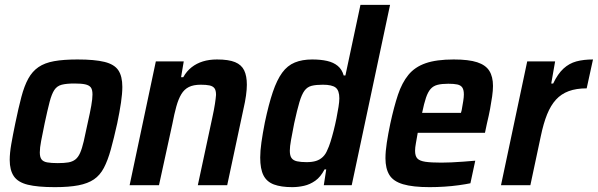

<svg xmlns="http://www.w3.org/2000/svg" viewBox="-20 -763 2463 791"><path d="M206 8Q135 8 94.5 -2Q54 -12 37 -37Q20 -62 20 -104Q20 -132 26.5 -169.5Q33 -207 43 -255Q56 -318 68 -363.5Q80 -409 96.5 -439Q113 -469 138.5 -486.5Q164 -504 203 -511Q242 -518 299 -518Q370 -518 410.5 -508Q451 -498 467.5 -473.5Q484 -449 484 -405Q484 -378 478.5 -340.5Q473 -303 463 -255Q449 -192 436.5 -147Q424 -102 408 -71.5Q392 -41 367 -24Q342 -7 303 0.5Q264 8 206 8ZM218 -91Q245 -91 262 -94Q279 -97 290.5 -106Q302 -115 310 -133Q318 -151 325 -181Q332 -211 341 -255Q351 -299 356 -327.5Q361 -356 361 -374Q361 -394 354 -403Q347 -412 331 -415.5Q315 -419 287 -419Q254 -419 234.5 -414Q215 -409 204 -392.5Q193 -376 184.5 -343.5Q176 -311 164 -255Q155 -211 149.5 -182.5Q144 -154 144 -135Q144 -116 151 -106.5Q158 -97 174.5 -94Q191 -91 218 -91Z M514 0 622 -510H737L726 -445H735Q749 -470 769.5 -486Q790 -502 816 -510Q842 -518 874 -518Q922 -518 948.5 -507Q975 -496 986 -473Q997 -450 997 -414Q997 -395 993.5 -369.5Q990 -344 983 -314L916 0H795L855 -280Q862 -312 865.5 -335Q869 -358 870 -372Q870 -391 863.5 -399.5Q857 -408 843.5 -411Q830 -414 807 -414Q777 -414 758 -404.5Q739 -395 727 -375Q715 -355 706.5 -324.5Q698 -294 690 -252L635 0Z M1184 8Q1138 8 1108.5 -3Q1079 -14 1065.5 -40.5Q1052 -67 1052 -114Q1052 -141 1057 -176.5Q1062 -212 1071 -258Q1087 -334 1104 -384Q1121 -434 1142.5 -463.5Q1164 -493 1194.5 -505.5Q1225 -518 1266 -518Q1301 -518 1327.5 -512Q1354 -506 1371.5 -491.5Q1389 -477 1396 -452H1403L1465 -743H1587L1429 0H1314L1324 -65H1317Q1301 -34 1279 -18.5Q1257 -3 1232.5 2.5Q1208 8 1184 8ZM1243 -95Q1266 -95 1282 -100Q1298 -105 1310 -116.5Q1322 -128 1329 -146Q1335 -158 1341.5 -178.5Q1348 -199 1354.5 -224.5Q1361 -250 1366 -275Q1371 -300 1374.5 -322Q1378 -344 1378 -358Q1378 -390 1363 -402Q1348 -414 1310 -414Q1282 -414 1264 -409.5Q1246 -405 1234.5 -389.5Q1223 -374 1213.5 -342Q1204 -310 1192 -255Q1184 -214 1179 -186.5Q1174 -159 1174 -142Q1174 -122 1181 -112Q1188 -102 1203.5 -98.5Q1219 -95 1243 -95Z M1750 8Q1681 8 1640.5 -4Q1600 -16 1584 -42.5Q1568 -69 1568 -111Q1568 -139 1573.5 -175Q1579 -211 1588 -254Q1603 -323 1619.5 -372.5Q1636 -422 1662.5 -454.5Q1689 -487 1733.5 -502.5Q1778 -518 1849 -518Q1911 -518 1946 -506.5Q1981 -495 1996 -471Q2011 -447 2011 -409Q2011 -390 2007.5 -365.5Q2004 -341 1999 -314Q1994 -287 1986 -254L1978 -216H1701Q1697 -192 1693.5 -173.5Q1690 -155 1690 -142Q1690 -120 1699.5 -110Q1709 -100 1732.5 -96.5Q1756 -93 1798 -93Q1815 -93 1839 -94Q1863 -95 1888.5 -97Q1914 -99 1938 -101L1918 -8Q1899 -4 1870.5 0Q1842 4 1810.5 6Q1779 8 1750 8ZM1719 -298H1879L1882 -309Q1886 -331 1888.5 -347Q1891 -363 1891 -374Q1891 -393 1884.5 -402.5Q1878 -412 1864 -415Q1850 -418 1827 -418Q1800 -418 1782.5 -413.5Q1765 -409 1754 -396.5Q1743 -384 1735 -360.5Q1727 -337 1719 -298Z M2044 0 2152 -510H2267L2251 -419H2259Q2278 -459 2301.5 -480.5Q2325 -502 2354.5 -510Q2384 -518 2423 -518L2397 -399Q2354 -399 2323 -387.5Q2292 -376 2270.5 -352.5Q2249 -329 2234 -292Q2219 -255 2208 -202L2165 0Z"/></svg>

Font: Saira SemiCondensed SemiBold
Style: Italic
Weight: 600
Width: 4
Italic angle: -12°
Designer: Hector Gatti with collaboration of the Omnibus-Type team
Foundry: Omnibus-Type
Version: Version 1.101